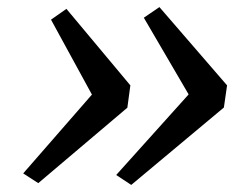

<svg xmlns="http://www.w3.org/2000/svg" viewBox="-20 -578 710 542"><path d="M350.5 -56 308 -84 512.5 -311.5 386 -528 430 -558 621 -337 612 -274.5ZM88 -61 45.5 -88.5 239.5 -311 124 -522.5 167.5 -553 348 -337 339.5 -274Z"/></svg>

Font: Merriweather 36pt
Style: Italic
Weight: 400
Italic angle: -7.8°
Version: Version 2.101